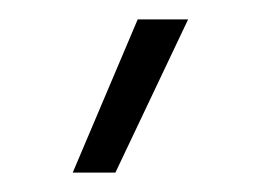

<svg xmlns="http://www.w3.org/2000/svg" viewBox="-20 -700 269 198"><path d="M55 -522 122 -680H174L99 -522Z"/></svg>

Font: Kanit ExtraLight
Style: Regular
Weight: 275
Designer: Katatrad Team
Foundry: CadsonDemak
Version: Version 2.000; ttfautohint (v1.8.3)